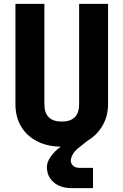

<svg xmlns="http://www.w3.org/2000/svg" viewBox="-20 -750 640 995"><path d="M354 225Q293 225 258 194.5Q223 164 223 115Q223 90 243 61.5Q263 33 295 10Q223 9 170 -19Q117 -47 88.5 -96Q60 -145 60 -210V-730H210V-210Q210 -120 300 -120Q390 -120 390 -210V-730H540V-210Q540 -148 511 -98.5Q482 -49 434 -21L386 17Q366 33 356.5 51Q347 69 347 82Q347 98 359 109Q371 120 393 120H462V225Z"/></svg>

Font: Tiny ExtraBold
Style: Regular
Weight: 800
Designer: Philipp Nurullin, Konstantin Bulenkov
Foundry: JetBrains
Version: Version 2.251; ttfautohint (v1.8.4.7-5d5b)